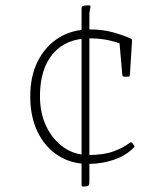

<svg xmlns="http://www.w3.org/2000/svg" viewBox="-20 -696 607 711"><path d="M311 -26Q311 -18 310 -13.5Q309 -9 306.5 -8Q304 -7 299 -6L288 -5Q282 -5 282 -11V-480H311ZM282 -660Q282 -668 283.5 -671Q285 -674 292 -675Q297 -676 301.5 -676Q306 -676 310 -676Q316 -676 315 -670L311 -647V-480H282ZM307 -89Q243 -89 194.5 -120.5Q146 -152 119 -208Q92 -264 92 -339Q92 -414 120 -469.5Q148 -525 197.5 -556Q247 -587 313 -587Q362 -587 401.5 -575.5Q441 -564 464 -553Q469 -551 469 -545L461 -418Q461 -412 455 -412H440Q434 -412 433 -418L422 -543L452 -523Q434 -534 395 -544Q356 -554 313 -554Q225 -554 176.5 -497.5Q128 -441 128 -340Q128 -277 151.5 -228Q175 -179 215.5 -150.5Q256 -122 307 -122Q364 -122 400.5 -135.5Q437 -149 460 -167Q465 -171 469 -167L476 -158Q480 -154 476 -150Q447 -120 402 -104.5Q357 -89 307 -89Z"/></svg>

Font: Hahmlet Thin
Style: Regular
Weight: 250
Version: Version 1.002